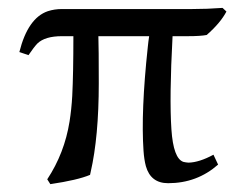

<svg xmlns="http://www.w3.org/2000/svg" viewBox="-20 -452 615 484"><path d="M136.2 -360.8Q93.3 -360.8 74.2 -342.3Q65.4 -333 51.8 -313L28.8 -320.8Q50.3 -406.7 100.6 -423.8Q117.2 -429.2 136.2 -429.2H463.9Q502.4 -429.2 541 -432.1L550.8 -422.9Q535.6 -394 501 -363.8Q484.9 -360.8 454.1 -360.8H415Q406.7 -206.1 412.1 -126Q417 -52.2 442.4 -43.9Q448.2 -42.5 455.1 -42Q481.9 -42.5 518.1 -62L529.8 -37.1Q476.6 9.8 403.8 9.8Q359.9 9.8 347.7 -33.2Q343.3 -49.8 341.8 -71.8Q335 -169.9 352.5 -333Q354 -348.1 356 -360.8H228Q229 -332.5 229 -242.2Q229 -107.4 208.5 -18.1Q207.5 -13.7 207 -11.2Q175.8 2 106.9 12.2L99.1 0Q142.6 -65.9 155.3 -145.5Q160.2 -176.3 162.1 -210Q165 -266.6 165 -360.8Z"/></svg>

Font: Linux Biolinum O
Style: Regular
Weight: 400
Designer: Philipp H. Poll
Foundry: Philipp H. Poll
Version: Version 1.0.4